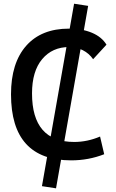

<svg xmlns="http://www.w3.org/2000/svg" viewBox="-20 -858 626 1039"><path d="M283.2 161.1 207 149.4 380.9 -837.9 457 -826.2ZM365.2 9.8Q39.6 9.8 39.6 -347.7Q39.6 -517.1 121.6 -610.1Q203.6 -703.1 353.5 -703.1Q424.3 -703.1 477.5 -680.7Q530.8 -658.2 556.2 -616.2L483.9 -537.6Q461.9 -569.3 428 -586.4Q394 -603.5 354.5 -603.5Q263.2 -603.5 208.3 -538.1Q153.3 -472.7 153.3 -352.5Q153.3 -89.8 381.8 -89.8Q452.6 -89.8 521.5 -119.1L543.9 -23.4Q459 9.8 365.2 9.8Z"/></svg>

Font: Cascadia Code Medium
Style: Regular
Weight: 500
Monospace: yes
Designer: Aaron Bell
Foundry: Saja Typeworks
Version: Version 2407.024